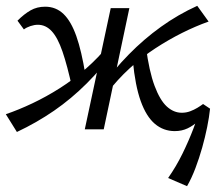

<svg xmlns="http://www.w3.org/2000/svg" viewBox="-22 -444 755 659"><path d="M36 9 -2 -52Q42 -67 89.5 -89.5Q137 -112 183.5 -141.5Q230 -171 273 -208.5Q316 -246 353 -292L376 -275Q329 -211 276 -158Q223 -105 163.5 -64Q104 -23 36 9ZM226 -141Q209 -219 192.5 -267Q176 -315 155.5 -337Q135 -359 108 -359Q96 -359 82.5 -354.5Q69 -350 60 -343L38 -373Q61 -396 83 -408.5Q105 -421 133 -421Q170 -421 196 -396Q222 -371 240 -320Q258 -269 271 -188ZM269 0 358 -416H422L334 0ZM345 -124 321 -140Q369 -205 420.5 -257.5Q472 -310 530.5 -352Q589 -394 655 -424L694 -370Q649 -354 603 -331Q557 -308 511 -278Q465 -248 423 -209.5Q381 -171 345 -124ZM578 6Q539 6 509.5 -19Q480 -44 461 -97Q442 -150 434 -235L479 -282Q490 -199 508.5 -149.5Q527 -100 550.5 -78.5Q574 -57 602 -57Q617 -57 630.5 -62Q644 -67 655.5 -74Q667 -81 675 -87L699 -71Q680 -48 661 -30.5Q642 -13 622 -3.5Q602 6 578 6ZM620 195 555 167Q583 127 604.5 83Q626 39 642 -3Q658 -45 668 -79L699 -71Q696 -42 689 -7.5Q682 27 672 62.5Q662 98 649 132.5Q636 167 620 195Z"/></svg>

Font: Ysabeau Office Medium
Style: Italic
Weight: 500
Italic angle: -12°
Designer: Christian Thalmann (Catharsis Fonts)
Version: Version 2.001;gftools[0.9.30]; featfreeze: tnum,lnum,ss02